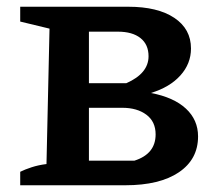

<svg xmlns="http://www.w3.org/2000/svg" viewBox="-20 -550 660 570"><path d="M428 -274Q496 -261 532 -227.5Q568 -194 568 -145Q568 -77 511 -38.5Q454 0 352 0H40V-40Q54 -47 74 -53.5Q94 -60 118 -63L127 -465L40 -486V-530H361Q448 -530 497.5 -497Q547 -464 547 -406Q547 -361 515.5 -326Q484 -291 428 -274ZM330 -456H244V-303H355Q421 -332 421 -383Q421 -418 397 -437Q373 -456 330 -456ZM343 -230H244V-73H379Q442 -93 442 -151Q442 -189 414.5 -209.5Q387 -230 343 -230Z"/></svg>

Font: Piazzolla SC SemiBold
Style: Regular
Weight: 600
Designer: Juan Pablo del Peral
Foundry: Huerta Tipografica
Version: Version 1.330